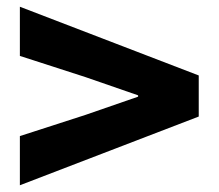

<svg xmlns="http://www.w3.org/2000/svg" viewBox="-20 -665 649 570"><path d="M39 -115 570 -319V-441L39 -645V-499L234 -436L390 -382V-378L234 -324L39 -261Z"/></svg>

Font: ChiuKong Gothic MN Heavy
Style: Regular
Weight: 900
Designer: Ryoko NISHIZUKA 西塚涼子 (kana, bopomofo & ideographs); Paul D. Hunt (Latin, Greek & Cyrillic); Sandoll Communications 산돌커뮤니
Foundry: Adobe
Version: Version 1.300